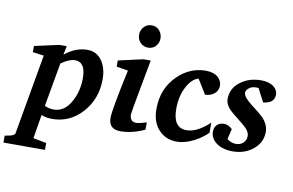

<svg xmlns="http://www.w3.org/2000/svg" viewBox="-161 -901 1966 1289"><g transform="rotate(10 822.0 -256.0)"><path d="M513 -317Q513 -181 429 -88Q345 5 225 5Q182 5 151 -9L124 154L214 171V218H-69V171Q-49 167 -30 163Q-2 155 0 143L96 -404L20 -414V-456L187 -493H237L225 -433Q299 -493 378 -493Q444 -493 480 -439Q513 -390 513 -317ZM381 -300Q381 -410 309 -410Q270 -410 215 -371L162 -73Q190 -59 225 -59Q299 -59 343 -142Q381 -213 381 -300Z M848 -653Q848 -623 828 -600.5Q808 -578 776 -578Q745 -578 723.5 -599.5Q702 -621 702 -652Q702 -685 723 -707.5Q744 -730 775 -730Q808 -730 828 -706.5Q848 -683 848 -653ZM855 -33Q770 7 690 7Q610 7 610 -71Q610 -126 670 -403L591 -416V-458L760 -496H809Q792 -404 775 -312Q741 -130 741 -118Q741 -67 785 -67Q807 -67 855 -83Z M1296 -410Q1296 -377 1271.5 -356Q1247 -335 1208 -333L1147 -432Q1104 -422 1071 -363Q1034 -297 1034 -207Q1034 -77 1126 -77Q1198 -77 1282 -156V-87Q1245 -50 1194 -23Q1131 10 1075 10Q1002 10 955 -38Q903 -90 903 -183Q903 -321 994 -411Q1077 -493 1186 -493Q1238 -493 1267 -469Q1296 -445 1296 -410Z M1677 -417Q1677 -357 1601 -350L1554 -440Q1547 -441 1538 -441Q1508 -441 1489 -425.5Q1470 -410 1470 -394Q1470 -365 1527 -321Q1595 -269 1610 -253Q1653 -208 1653 -158Q1653 -86 1595.5 -38.5Q1538 9 1456 9Q1385 9 1342 -24Q1303 -55 1303 -99Q1303 -127 1320 -145Q1337 -163 1369 -163Q1397 -163 1425 -137L1408 -66Q1437 -44 1469 -44Q1497 -44 1517.5 -61.5Q1538 -79 1538 -110Q1538 -144 1492 -181L1420 -239Q1362 -285 1362 -331Q1362 -408 1427 -453Q1484 -494 1563 -494Q1618 -494 1650 -469Q1677 -447 1677 -417Z"/></g></svg>

Font: Apparatus SIL
Style: Bold Italic
Weight: 700
Italic angle: -11°
Version: Version 1.0